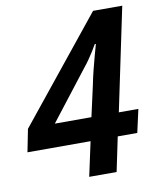

<svg xmlns="http://www.w3.org/2000/svg" viewBox="-84 -778 692 842"><g transform="rotate(-10 262.0 -357.0)"><path d="M245 0 278 -153H-3L17 -254L388 -714H518L422 -256H509L486 -153H399L367 0ZM137 -256H300L331 -395Q337 -426 345.5 -459.5Q354 -493 362 -522.5Q370 -552 375 -569H370Q363 -556 352.5 -539.5Q342 -523 331 -507Q320 -491 310 -479Z"/></g></svg>

Font: Noto Sans Display SemiBold
Style: Italic
Weight: 600
Italic angle: -12°
Designer: Monotype Design Team
Foundry: Monotype Imaging Inc.
Version: Version 2.003